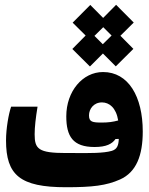

<svg xmlns="http://www.w3.org/2000/svg" viewBox="-20 -784 626 809"><path d="M258.3 4.9C370.1 4.9 427.7 -2 485.8 -27.8C554.7 -58.6 581.5 -129.4 581.5 -230C581.5 -377.4 521 -480.5 414.1 -480.5C328.1 -480.5 259.3 -399.4 259.3 -293.9C259.3 -209.5 287.1 -164.6 378.4 -164.6C428.2 -164.6 452.1 -177.7 466.8 -198.2L480.5 -198.7C479.5 -172.4 474.1 -155.3 451.2 -148.4C416.5 -138.2 356.9 -138.7 294.9 -139.2C282.7 -139.2 270.5 -139.2 258.3 -139.2C141.1 -139.2 126 -156.7 126 -218.3C126 -248.5 130.4 -287.1 138.2 -334.5H26.9C16.6 -305.2 5.4 -242.7 5.4 -192.4C5.4 -46.4 64 4.9 258.3 4.9ZM358.9 -503.9 413.6 -558.6 467.8 -504.4 542 -578.1 487.3 -633.3 543.5 -689 469.2 -763.7 414.6 -708.5 360.4 -763.2 286.1 -688.5 340.8 -634.3 284.7 -577.6ZM478 -276.4C456.5 -270.5 437 -267.6 409.2 -267.6C369.6 -267.6 355 -270 355 -297.9C355 -324.7 374.5 -352.5 409.7 -352.5C439.9 -352.5 469.2 -330.6 478 -276.4ZM413.1 -597.7 377.9 -632.8 415 -669.4 450.2 -634.3Z"/></svg>

Font: Cascadia Code
Style: Bold
Weight: 700
Monospace: yes
Designer: Aaron Bell
Foundry: Saja Typeworks
Version: Version 2404.023